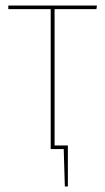

<svg xmlns="http://www.w3.org/2000/svg" viewBox="-20 -538 380 693"><path d="M177 -505V-13H225V135H214L210 0H163V-505H10V-518H330L328 -505Z"/></svg>

Font: Fira Sans Compressed Hair
Style: Regular
Weight: 100
Width: 1
Designer: bBox Type GmbH & Carrois Corporate GbR & Edenspiekermann AG
Foundry: bBox Type GmbH & Carrois Corporate GbR & Edenspiekermann AG
Version: Version 4.301